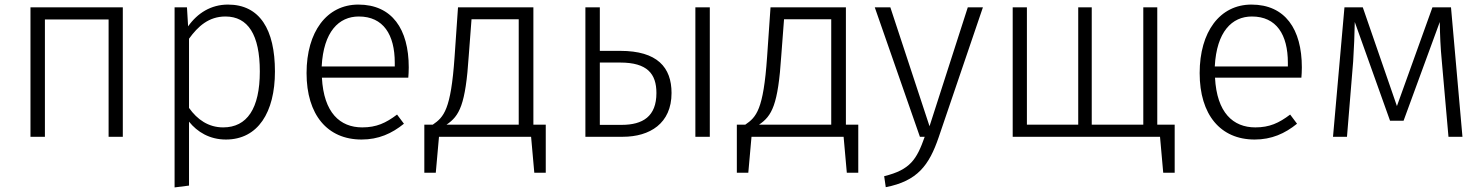

<svg xmlns="http://www.w3.org/2000/svg" viewBox="-20 -597 6477 838"><path d="M454 0H516V-565H113V0H176V-512H454Z M975 -577C901 -577 842 -540 801 -482L796 -565H742V221L805 213V-66C841 -21 895 12 966 12C1106 12 1180 -107 1180 -285C1180 -468 1114 -577 975 -577ZM954 -41C890 -41 841 -75 805 -126V-428C844 -482 891 -525 964 -525C1062 -525 1114 -446 1114 -285C1114 -123 1058 -41 954 -41Z M1764 -303C1764 -470 1691 -577 1544 -577C1406 -577 1318 -458 1318 -278C1318 -96 1409 12 1558 12C1632 12 1690 -14 1743 -57L1713 -97C1664 -60 1623 -41 1561 -41C1464 -41 1393 -105 1385 -258H1762C1763 -269 1764 -286 1764 -303ZM1703 -307H1384C1392 -459 1459 -525 1546 -525C1653 -525 1703 -446 1703 -323Z M2308 -53V-565H1979L1964 -348C1948 -117 1917 -86 1869 -53H1832V157H1882L1896 0H2298L2312 157H2362V-53ZM2244 -53H1929C1985 -91 2012 -138 2026 -355L2038 -513H2244Z M2687 -375H2598V-565H2535V0H2698C2816 0 2911 -58 2911 -191C2911 -303 2849 -375 2687 -375ZM3015 -565V0H3078V-565ZM2693 -52H2598V-324H2687C2805 -324 2845 -275 2845 -191C2845 -89 2786 -52 2693 -52Z M3672 -53V-565H3343L3328 -348C3312 -117 3281 -86 3233 -53H3196V157H3246L3260 0H3662L3676 157H3726V-53ZM3608 -53H3293C3349 -91 3376 -138 3390 -355L3402 -513H3608Z M4270 -565H4204L4037 -46L3866 -565H3798L3995 0H4016C3981 99 3953 144 3839 172L3846 220C3984 193 4035 125 4077 2Z M5031 -53V-565H4970V-53H4745V-565H4686V-53H4462V-565H4400V0H5043L5057 157H5107V-53Z M5662 -303C5662 -470 5589 -577 5442 -577C5304 -577 5216 -458 5216 -278C5216 -96 5307 12 5456 12C5530 12 5588 -14 5641 -57L5611 -97C5562 -60 5521 -41 5459 -41C5362 -41 5291 -105 5283 -258H5660C5661 -269 5662 -286 5662 -303ZM5601 -307H5282C5290 -459 5357 -525 5444 -525C5551 -525 5601 -446 5601 -323Z M6313 -565H6232L6077 -134L5928 -565H5848L5798 0H5859L5886 -329C5890 -390 5892 -447 5893 -501L6047 -70H6106L6264 -501C6265 -441 6267 -391 6273 -329L6302 0H6363Z"/></svg>

Font: Glow Sans SC Normal
Style: Regular
Weight: 400
Designer: Ryoko NISHIZUKA (kana, bopomofo & ideographs); Paul D. Hunt (Latin, Greek & Cyrillic); Sandoll Communications, Soo-young
Version: Version 0.93